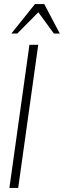

<svg xmlns="http://www.w3.org/2000/svg" viewBox="-20 -919 312 939"><path d="M26 0 124 -700H167L69 0ZM196.5 -899 272.5 -755H243.5L167.5 -859L64.5 -755H35.5L151 -899Z"/></svg>

Font: Urbanist ExtraLight
Style: Italic
Weight: 250
Version: Version 1.303